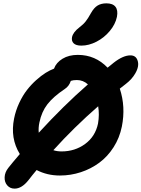

<svg xmlns="http://www.w3.org/2000/svg" viewBox="-20 -1036 843 1144"><path d="M464.8 -764.2Q432.6 -764.2 418.7 -778.1Q404.8 -792 409.2 -814.9Q415.5 -844.2 453.1 -873Q477.1 -891.1 491.2 -909.4Q505.4 -927.7 522 -958Q540 -990.2 561.8 -1003.2Q583.5 -1016.1 613.8 -1016.1Q651.9 -1016.1 668 -995.6Q684.1 -975.1 676.8 -936Q667.5 -891.1 634 -851.1Q600.6 -811 554.9 -787.6Q509.3 -764.2 464.8 -764.2ZM66.9 87.9Q40 87.9 23.2 68.6Q6.3 49.3 7.6 19.8Q8.8 -9.8 29.8 -36.1Q50.8 -63 98.1 -118.2Q40 -211.9 64 -330.1Q73.7 -378.4 94.7 -423.1Q115.7 -467.8 141.1 -500.2Q166.5 -532.7 196.3 -559.3Q226.1 -585.9 252.2 -602.1Q278.3 -618.2 301.8 -627Q314.9 -663.1 352.5 -686Q390.1 -709 443.8 -709Q547.9 -709 621.1 -632.8Q627.4 -637.7 639.4 -647.5Q651.4 -657.2 657.2 -662.1Q713.4 -706.1 756.8 -706.1Q789.1 -706.1 799.3 -676.8Q812 -642.6 785.2 -597.2Q765.6 -563.5 730 -536.1Q722.7 -530.8 693.8 -507.8Q729.5 -399.9 706.1 -282.2Q692.4 -214.4 656.7 -158.7Q621.1 -103 571.5 -66.4Q522 -29.8 461.7 -10Q401.4 9.8 336.9 9.8Q260.7 9.8 198.2 -22.9Q173.8 5.9 149.9 37.1Q109.9 87.9 66.9 87.9ZM214.8 -306.2Q208 -274.4 210.9 -245.1Q357.9 -405.8 503.9 -533.2Q475.1 -559.1 438 -559.1Q416.5 -559.1 401.9 -554.2Q392.1 -522.9 366.2 -505.9Q296.9 -459.5 262.2 -414.3Q227.5 -369.1 214.8 -306.2ZM564 -299.8Q573.2 -353.5 564.9 -402.8Q420.9 -277.3 297.9 -141.1Q320.3 -133.8 347.2 -133.8Q426.3 -133.8 487.1 -178.2Q547.9 -222.7 564 -299.8Z"/></svg>

Font: Shantell Sans Irregular
Style: Bold Italic
Weight: 700
Italic angle: -11.31°
Designer: Stephen Nixon, Anya Danilova, Shantell Martin
Foundry: Arrow Type
Version: Version 1.006;[9816181b4]